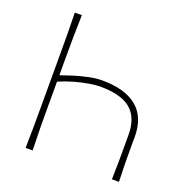

<svg xmlns="http://www.w3.org/2000/svg" viewBox="-127 -832 927 951"><g transform="rotate(20 336.0 -356.5)"><path d="M108 0Q109.5 -61 109.8 -117Q110 -173 110 -238V-475Q110 -540.5 109.8 -596.5Q109.5 -652.5 108 -713H145Q143 -652.5 142.5 -596.5Q142 -540.5 142 -475V-395.5Q172 -406 208.2 -417.2Q244.5 -428.5 281.5 -436.2Q318.5 -444 350.5 -444Q471 -444 534.2 -392.2Q597.5 -340.5 597.5 -234.5Q597.5 -223.5 597.2 -212.5Q597 -201.5 597 -190.5Q597 -138.5 597.5 -93.8Q598 -49 600 0H563Q564.5 -51.5 564.8 -98.8Q565 -146 565 -200.5V-234.5Q565 -325 513.8 -368.5Q462.5 -412 350.5 -412Q330.5 -412 296 -406.5Q261.5 -401 221.2 -389.8Q181 -378.5 142 -361.5V-238Q142 -173 142.5 -117Q143 -61 145 0Z"/></g></svg>

Font: Commissioner Flair Thin
Style: Regular
Weight: 100
Designer: Kostas Bartsokas
Foundry: Kostas Bartsokas
Version: Version 1.000; ttfautohint (v1.8.3)